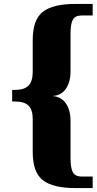

<svg xmlns="http://www.w3.org/2000/svg" viewBox="-20 -739 493 980"><path d="M340 -568V-375Q340 -320 316 -285.5Q292 -251 247 -249Q292 -246 316 -211.5Q340 -177 340 -123V70Q340 117 351.5 139.5Q363 162 397 162H453V221H365Q251 221 199 181Q147 141 147 36V-131Q147 -179 125.5 -200Q104 -221 54 -221H42V-280H54Q104 -280 125.5 -302Q147 -324 147 -372V-534Q147 -639 199 -679Q251 -719 365 -719H453V-660H397Q363 -660 351.5 -638Q340 -616 340 -568Z"/></svg>

Font: Sarpanch ExtraBold
Style: Regular
Weight: 800
Designer: Manushi Parikh (Devanagari and Latin), Jyotish Sonowal (Devanagari)
Foundry: Indian Type Foundry
Version: Version 2.004;PS 1.0;hotconv 1.0.78;makeotf.lib2.5.61930; tt